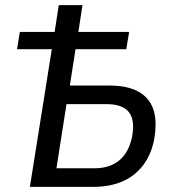

<svg xmlns="http://www.w3.org/2000/svg" viewBox="-20 -725 671 745"><path d="M96 0 181 -534H46L57 -601H192L208 -705H300L284 -601H481L470 -534H273L251 -393H406Q474 -393 517 -369.5Q560 -346 575.5 -299Q591 -252 577 -178Q564 -119 531.5 -79Q499 -39 451.5 -19.5Q404 0 344 0ZM199 -72H346Q405 -72 442 -102Q479 -132 492 -192Q505 -259 480 -290Q455 -321 393 -321H238Z"/></svg>

Font: Nunito Sans 10pt Condensed Medium
Style: Italic
Weight: 500
Width: 3
Italic angle: -9°
Designer: Vernon Adams
Foundry: Vernon Adams
Version: Version 3.101;gftools[0.9.27]